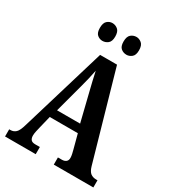

<svg xmlns="http://www.w3.org/2000/svg" viewBox="-215 -1039 1051 1160"><g transform="rotate(30 310.0 -459.0)"><path d="M4 0V-50H13Q34 -50 49.5 -64Q65 -78 78 -124L255 -714H373L547 -105Q556 -74 571.5 -62Q587 -50 611 -50H620V0H344V-50H372Q389 -50 400 -58.5Q411 -67 411 -85Q411 -97 407.5 -112.5Q404 -128 401 -139L375 -237H179L158 -151Q155 -139 151 -121Q147 -103 147 -89Q147 -71 155.5 -60.5Q164 -50 186 -50H218V0ZM197 -294H358L311 -485Q302 -522 294 -555Q286 -588 280 -618Q274 -588 266.5 -555.5Q259 -523 250 -491ZM392 -794Q370 -794 353.5 -807.5Q337 -821 337 -855Q337 -890 353.5 -904Q370 -918 392 -918Q411 -918 428 -904Q445 -890 445 -855Q445 -821 428 -807.5Q411 -794 392 -794ZM224 -794Q204 -794 188 -807.5Q172 -821 172 -855Q172 -890 188 -904Q204 -918 224 -918Q245 -918 262 -904Q279 -890 279 -855Q279 -821 262 -807.5Q245 -794 224 -794Z"/></g></svg>

Font: Noto Serif ExtraCondensed
Style: Bold
Weight: 700
Width: 2
Designer: Monotype Design Team
Foundry: Monotype Imaging Inc.
Version: Version 2.014; ttfautohint (v1.8.4.7-5d5b)